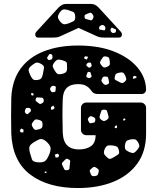

<svg xmlns="http://www.w3.org/2000/svg" viewBox="-20 -940 793 970"><path d="M374 10Q223 10 133 -58Q43 -126 37 -265Q36 -306 36 -354Q36 -402 37 -445Q41 -534 83.5 -592.5Q126 -651 201 -680.5Q276 -710 374 -710Q480 -710 556.5 -679.5Q633 -649 675 -598.5Q717 -548 718 -487Q718 -478 711.5 -471.5Q705 -465 696 -465H475Q455 -465 446 -476Q442 -481 434.5 -490.5Q427 -500 413 -507.5Q399 -515 374 -515Q300 -515 297 -440Q294 -357 297 -270Q299 -225 320 -205Q341 -185 378 -185Q416 -185 439.5 -201.5Q463 -218 463 -257H416Q405 -257 397 -265Q389 -273 389 -284V-395Q389 -406 397 -414Q405 -422 416 -422H691Q702 -422 710 -414Q718 -406 718 -395V-265Q718 -175 674 -114Q630 -53 552.5 -21.5Q475 10 374 10ZM237 -667Q231 -668 228.5 -665.5Q226 -663 223 -657Q219 -652 218 -649Q217 -646 221 -641Q225 -636 228.5 -636.5Q232 -637 238 -639Q246 -642 245 -652Q245 -658 244 -661.5Q243 -665 237 -667ZM425 -653 412 -656 405 -651 407 -643 419 -639ZM535 -625Q534 -637 532 -644.5Q530 -652 518 -654Q505 -657 500.5 -651.5Q496 -646 489 -635Q484 -625 486 -620Q488 -615 495 -607Q501 -600 506 -599Q511 -598 520 -602Q529 -606 532.5 -610Q536 -614 535 -625ZM303 -633Q286 -639 276 -639Q266 -639 255 -625Q244 -611 247 -602Q250 -593 260 -578Q268 -566 276 -565Q284 -564 299 -568Q311 -572 315 -578Q319 -584 319 -597Q319 -612 318 -620Q317 -628 303 -633ZM443 -610Q441 -616 440.5 -619.5Q440 -623 434 -624Q422 -625 417 -615Q415 -609 418 -607Q421 -605 425 -601Q430 -596 437 -600Q444 -605 443 -610ZM188 -617Q170 -627 160 -622.5Q150 -618 135 -605Q123 -593 124.5 -584Q126 -575 133 -560Q140 -545 146.5 -539.5Q153 -534 169 -536Q184 -538 189 -545Q194 -552 197 -568Q201 -586 202.5 -597Q204 -608 188 -617ZM440 -565Q438 -570 437 -573.5Q436 -577 430 -577Q424 -577 422.5 -574.5Q421 -572 419 -566Q417 -560 416 -556.5Q415 -553 420 -549Q430 -542 439 -549Q444 -552 442.5 -555.5Q441 -559 440 -565ZM614 -555Q609 -565 605 -570Q601 -575 589 -574Q576 -572 569 -568.5Q562 -565 560 -551Q557 -539 564 -535.5Q571 -532 582 -526Q591 -521 596.5 -520.5Q602 -520 610 -527Q618 -534 618 -539.5Q618 -545 614 -555ZM661 -557 653 -554 651 -542 663 -544 672 -551ZM529 -536Q527 -543 526 -547.5Q525 -552 517 -553Q508 -554 503.5 -552.5Q499 -551 495 -542Q491 -534 493 -529.5Q495 -525 501 -518Q508 -512 512.5 -511Q517 -510 525 -515Q532 -519 531 -523.5Q530 -528 529 -536ZM257 -505Q245 -510 237 -500Q229 -491 237 -480Q240 -474 244 -474Q248 -474 255 -475Q260 -477 260.5 -480Q261 -483 261 -488Q261 -495 262 -499Q263 -503 257 -505ZM150 -465 145 -470 136 -468 139 -459 148 -457ZM183 -447Q174 -447 169 -448Q164 -449 161 -441Q158 -433 161.5 -429.5Q165 -426 172 -421Q178 -416 181.5 -415Q185 -414 192 -418Q199 -422 200.5 -426Q202 -430 200 -438Q198 -445 194 -446Q190 -447 183 -447ZM249 -407 238 -399 237 -386 249 -387 256 -395ZM136 -385Q133 -395 125 -395Q118 -395 114 -394.5Q110 -394 108 -387Q105 -379 105.5 -374.5Q106 -370 113 -365Q119 -361 122 -365Q125 -369 131 -373Q138 -378 136 -385ZM506 -386Q494 -386 492 -379.5Q490 -373 486 -362Q483 -353 483 -347.5Q483 -342 490 -336Q499 -329 504.5 -328.5Q510 -328 519 -334Q528 -340 528.5 -345.5Q529 -351 526 -361Q523 -373 520.5 -379.5Q518 -386 506 -386ZM453 -348Q445 -352 440 -353Q435 -354 429 -347Q423 -341 424 -336Q425 -331 429 -324Q432 -317 436 -317.5Q440 -318 447 -319Q454 -320 457 -321.5Q460 -323 461 -330Q462 -337 461 -341Q460 -345 453 -348ZM611 -342 602 -339 604 -330 614 -334ZM195 -309Q195 -320 192.5 -325Q190 -330 179 -334Q167 -337 161 -336.5Q155 -336 148 -326Q140 -316 140.5 -309.5Q141 -303 148 -293Q155 -283 161 -283.5Q167 -284 178 -287Q188 -290 191.5 -294.5Q195 -299 195 -309ZM570 -307 561 -303 559 -294 567 -292 572 -297ZM99 -285 87 -291 80 -280 85 -271H98ZM213 -226Q194 -241 181.5 -237Q169 -233 149 -220Q132 -209 129 -199Q126 -189 131 -169Q137 -147 141.5 -134.5Q146 -122 170 -120Q196 -118 207 -126Q218 -134 228 -158Q238 -182 235 -195.5Q232 -209 213 -226ZM678 -220Q670 -234 661.5 -236Q653 -238 637 -235Q623 -232 618 -226Q613 -220 611 -205Q610 -191 614 -185Q618 -179 631 -173Q644 -167 651.5 -167Q659 -167 669 -178Q680 -190 683 -198Q686 -206 678 -220ZM550 -205Q533 -207 524.5 -204.5Q516 -202 509 -187Q503 -172 506 -163.5Q509 -155 522 -144Q532 -135 539.5 -138Q547 -141 559 -148Q571 -155 577.5 -160Q584 -165 581 -178Q578 -194 571.5 -198.5Q565 -203 550 -205ZM272 -164 257 -159 261 -144 274 -145 279 -155ZM326 -135Q317 -140 312.5 -136.5Q308 -133 301 -125Q294 -119 293 -115Q292 -111 296 -103Q302 -92 304.5 -85.5Q307 -79 319 -80Q331 -82 331 -89.5Q331 -97 333 -109Q334 -119 334.5 -125Q335 -131 326 -135ZM466 -93Q458 -98 453.5 -96.5Q449 -95 443 -89Q436 -84 434 -79.5Q432 -75 436 -67Q440 -57 443.5 -53Q447 -49 457 -50Q468 -51 472 -55Q476 -59 478 -70Q481 -79 477.5 -83.5Q474 -88 466 -93ZM215 -74 204 -72 207 -67 214 -65ZM174 -750Q158 -750 158 -766Q158 -774 163 -779L275 -901Q293 -920 312 -920H442Q461 -920 479 -901L591 -779Q596 -774 596 -766Q596 -750 580 -750H509Q499 -750 489.5 -751Q480 -752 469 -757L377 -799L285 -757Q275 -752 265 -751Q255 -750 245 -750ZM360 -857Q359 -876 349.5 -880Q340 -884 322 -890Q306 -894 298 -891.5Q290 -889 281 -876Q272 -862 272.5 -853.5Q273 -845 283 -832Q293 -820 301 -818Q309 -816 324 -821Q342 -828 351.5 -833Q361 -838 360 -857ZM446 -870Q440 -877 435 -875.5Q430 -874 422 -871Q414 -868 410 -865Q406 -862 407 -854Q408 -846 412.5 -844.5Q417 -843 425 -841Q433 -839 438 -837.5Q443 -836 448 -843Q453 -851 452.5 -856.5Q452 -862 446 -870ZM507 -810Q499 -817 489 -811Q479 -806 481 -795Q482 -790 485.5 -790Q489 -790 495 -789Q501 -788 505 -786.5Q509 -785 511 -791Q516 -801 507 -810ZM556 -795Q551 -797 548 -799.5Q545 -802 541 -797Q535 -790 541 -780Q547 -771 557 -774Q563 -775 564.5 -778Q566 -781 566 -787Q566 -792 563 -793Q560 -794 556 -795Z"/></svg>

Font: Rubik Moonrocks
Style: Regular
Weight: 400
Designer: Hubert and Fischer, NaN
Foundry: Hubert and Fischer, NaN
Version: Version 2.200